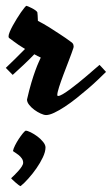

<svg xmlns="http://www.w3.org/2000/svg" viewBox="-52 -365 381 654"><path d="M198.2 -202.1Q191.9 -183.1 182.4 -158.7Q172.9 -134.3 164.1 -110.8Q155.3 -87.4 149.2 -68.4Q143.1 -49.3 143.1 -41Q143.1 -38.1 146 -38.1Q151.4 -38.1 162.1 -44.4Q172.9 -50.8 186.8 -61Q200.7 -71.3 215.8 -83.5Q231 -95.7 244.9 -107.7Q258.8 -119.6 270 -129.4Q281.2 -139.2 287.1 -144Q291.5 -139.6 297.6 -132.8Q303.7 -126 309.1 -120.1Q298.3 -109.4 282.2 -94Q266.1 -78.6 247.3 -62.5Q228.5 -46.4 208.3 -30.3Q188 -14.2 168.7 -1.5Q149.4 11.2 132.8 19Q116.2 26.9 105 26.9Q97.7 26.9 86.4 21.7Q75.2 16.6 64.9 9Q54.7 1.5 47.4 -7.8Q40 -17.1 40 -25.9Q47.4 -58.6 54.7 -83Q62 -107.4 68.4 -124.8Q74.7 -142.1 79.6 -152.8Q84.5 -163.6 86.9 -168.9Q81.1 -171.4 75.7 -174.3Q70.3 -177.2 64.9 -180.2Q57.1 -171.9 47.6 -162.6Q38.1 -153.3 28.3 -144Q18.6 -134.8 8.8 -126Q-1 -117.2 -8.8 -109.9L-32.2 -133.8Q-19.5 -146 -1.7 -163.3Q16.1 -180.7 33.2 -198.2Q21 -205.6 11.2 -212.2Q1.5 -218.8 -5.4 -224.1Q-13.7 -230 -20 -234.9Q-22.9 -236.3 -22.9 -241.2Q-22.9 -246.6 -18.8 -256.6Q-14.6 -266.6 -8.3 -278.1Q-2 -289.6 5.4 -301.5Q12.7 -313.5 19.5 -323.2Q26.4 -333 31.5 -339.1Q36.6 -345.2 38.1 -345.2Q39.1 -345.2 44.7 -342.8Q50.3 -340.3 56.6 -337.2Q63 -334 68.4 -330.1Q73.7 -326.2 75.2 -323.2Q75.7 -320.8 76.2 -313Q76.7 -305.2 77.1 -293.9Q96.2 -284.2 116.2 -271.7Q136.2 -259.3 152.8 -248Q172.4 -235.4 189.9 -222.2Q196.3 -218.3 198 -212.4Q199.7 -206.5 198.2 -202.1ZM103 137.2Q103 151.9 94 170.9Q85 189.9 72 208.5Q59.1 227.1 44.4 243.4Q29.8 259.8 18.1 269Q16.1 268.6 11 264.9Q5.9 261.2 0.5 256.3Q-4.9 251.5 -9.3 247.3Q-13.7 243.2 -14.2 242.2Q-9.8 238.3 -2.9 231.4Q3.9 224.6 10.5 217.3Q17.1 210 22 202.4Q26.9 194.8 26.9 189.5Q26.9 181.2 22.2 174.6Q17.6 168 11.5 163.1Q5.4 158.2 -0.2 154.8Q-5.9 151.4 -7.8 149.4Q-6.3 141.1 -0.7 130.1Q4.9 119.1 11.7 108.6Q18.6 98.1 25.1 90.1Q31.7 82 35.2 80.1Q41.5 80.1 52.7 85.7Q64 91.3 75.2 99.6Q86.4 107.9 94.7 118.2Q103 128.4 103 137.2Z"/></svg>

Font: Yesteryear
Style: Regular
Weight: 400
Designer: Astigmatic (AOETI)
Foundry: Astigmatic (AOETI)
Version: Version 1.000